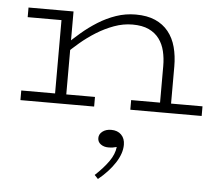

<svg xmlns="http://www.w3.org/2000/svg" viewBox="-57 -546 1095 973"><g transform="rotate(5 491.0 -59.5)"><path d="M756 0V-235Q756 -275 747.5 -310.5Q739 -346 719 -373Q699 -400 666 -415.5Q633 -431 583 -431Q536 -431 489.5 -414Q443 -397 400.5 -370.5Q358 -344 321 -312.5Q284 -281 254 -251V-300Q285 -331 323 -363.5Q361 -396 404 -423Q447 -450 495 -466.5Q543 -483 595 -483Q653 -483 694 -465Q735 -447 761.5 -414Q788 -381 800 -336Q812 -291 812 -238V0ZM50 0V-49H425V0ZM222 0V-471H279V0ZM50 -422V-471H272V-422ZM609 0V-49H972V0ZM592 180Q592 224 560.5 272.5Q529 321 476 364L458 345Q501 305 527 268Q553 231 557 194Q547 197 537 198.5Q527 200 514 200Q492 200 476 188.5Q460 177 460 157Q460 137 477.5 123.5Q495 110 522 110Q554 110 573 129Q592 148 592 180Z"/></g></svg>

Font: BioRhyme SemiExpanded Light
Style: Regular
Weight: 300
Width: 6
Designer: Aoife Mooney
Foundry: Aoife Mooney Type
Version: Version 1.600;gftools[0.9.33]